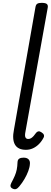

<svg xmlns="http://www.w3.org/2000/svg" viewBox="-20 -1035 356 1347"><path d="M162 16Q106 16 85 -20.5Q64 -57 78 -126L229 -986Q232 -1003 242 -1009Q252 -1015 272 -1015Q299 -1015 308.5 -1007Q318 -999 315 -982L158 -108Q153 -83 158.5 -71.5Q164 -60 178 -60Q189 -60 198 -65.5Q207 -71 216 -81Q225 -91 234 -104Q241 -112 250 -113.5Q259 -115 272 -106Q285 -98 288 -88Q291 -78 285 -68Q272 -43 253 -24Q234 -5 211 5.5Q188 16 162 16ZM68 288Q56 282 54 272.5Q52 263 59 249Q74 221 83.5 199Q93 177 97.5 154.5Q102 132 103 102Q104 85 115 78Q126 71 145 71Q168 71 179.5 82Q191 93 190 112Q189 137 178.5 165Q168 193 152 220.5Q136 248 116 272Q104 287 93 291Q82 295 68 288Z"/></svg>

Font: Playwrite ZA
Style: Regular
Weight: 400
Designer: Veronika Burian, José Scaglione
Foundry: TypeTogether
Version: Version 1.002